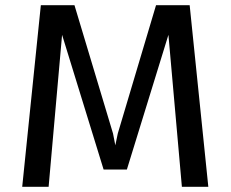

<svg xmlns="http://www.w3.org/2000/svg" viewBox="-20 -720 890 740"><path d="M404.9 -66.6 434 -205.5 581.4 -700H638.7L637.1 -611.6L469 -66.6ZM65.6 0 137.4 -700H229.4L167.4 0ZM379.3 -66.6 211.3 -611.6 210.9 -700H267L415.6 -205.5L442.6 -66.6ZM681 0 619 -700H711L782.9 0Z"/></svg>

Font: Trispace Thin
Style: Regular
Weight: 100
Designer: Tyler Finck
Foundry: Etcetera Type Company
Version: Version 1.210